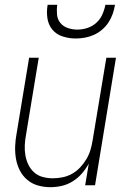

<svg xmlns="http://www.w3.org/2000/svg" viewBox="-20 -770 540 798"><path d="M190 8Q163 8 138 1Q113 -6 93.5 -22.5Q74 -39 62.5 -61.5Q51 -84 46.5 -109.5Q42 -135 43 -162Q44 -189 49 -215L101 -530H141L88 -209Q84 -188 83 -166.5Q82 -145 85.5 -124.5Q89 -104 98 -85.5Q107 -67 122 -53.5Q137 -40 157.5 -34.5Q178 -29 199 -29Q219 -29 239.5 -33Q260 -37 279 -47.5Q298 -58 313 -74Q328 -90 339 -108.5Q350 -127 356 -147Q362 -167 365 -187L422 -530H462L375 0H334L349 -90Q337 -68 320.5 -49Q304 -30 282.5 -16.5Q261 -3 237 2.5Q213 8 190 8ZM295 -610Q267 -610 240.5 -618.5Q214 -627 197.5 -647Q181 -667 177 -694.5Q173 -722 178 -750H218Q215 -730 217 -709.5Q219 -689 231 -674.5Q243 -660 262 -653.5Q281 -647 301 -647Q322 -647 342.5 -653.5Q363 -660 379.5 -674.5Q396 -689 405 -709Q414 -729 418 -750H458Q455 -731 448.5 -712.5Q442 -694 431 -677Q420 -660 404 -646.5Q388 -633 370 -625Q352 -617 333 -613.5Q314 -610 295 -610Z"/></svg>

Font: Iosevka Curly XLtObl
Style: Regular
Weight: 200
Italic angle: -9°
Monospace: yes
Designer: Belleve Invis
Foundry: Belleve Invis
Version: Version 11.1.0; ttfautohint (v1.8.3)